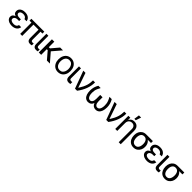

<svg xmlns="http://www.w3.org/2000/svg" viewBox="639 -3101 5635 5635"><g transform="rotate(45 3456.0 -283.5)"><path d="M232.4 -284.2H305.7V-244.1H241.2Q202.6 -244.1 174.6 -231.9Q146.5 -219.7 131.3 -199Q116.2 -178.2 116.2 -152.3Q115.7 -113.8 153.1 -90.3Q190.4 -66.9 252 -66.4Q311.5 -66.9 344 -89.6Q376.5 -112.3 386.7 -159.2H475.6Q470.7 -120.6 452.9 -89.6Q435.1 -58.6 405.5 -36.4Q376 -14.2 336.2 -2.2Q296.4 9.8 248 9.8Q184.6 9.8 134.8 -10Q85 -29.8 56.4 -65.2Q27.8 -100.6 27.3 -147.5Q27.3 -169.4 35.9 -193.1Q44.4 -216.8 66.4 -237.5Q88.4 -258.3 128.7 -271.2Q168.9 -284.2 232.4 -284.2ZM305.7 -261.7H232.4Q169.9 -261.7 131.3 -273.7Q92.8 -285.6 72.5 -304.9Q52.2 -324.2 45.2 -347.2Q38.1 -370.1 38.1 -391.6Q38.1 -442.4 64.2 -478.3Q90.3 -514.2 137.2 -533.4Q184.1 -552.7 246.1 -552.7Q308.6 -552.7 355.2 -533.9Q401.9 -515.1 429.9 -479.7Q458 -444.3 464.8 -394.5H377Q368.2 -432.1 334.7 -454.6Q301.3 -477.1 246.1 -477.5Q189.9 -477.1 156.5 -453.4Q123 -429.7 123 -391.6Q123 -357.9 152.3 -337.4Q181.6 -316.9 241.2 -316.4H305.7Z M1048.8 -545.9V-467.8H512.7V-545.9ZM677.7 -545.9V0H593.8V-545.9ZM886.7 -545.9H970.7V-134.8Q970.2 -96.7 990.2 -85.9Q1010.3 -75.2 1031.2 -75.2Q1043.5 -75.2 1055.7 -77.6Q1067.9 -80.1 1074.2 -82V-3.9Q1063.5 -1 1045.4 3.2Q1027.3 7.3 1002 6.8Q951.7 7.3 919.2 -24.4Q886.7 -56.2 886.7 -134.8Z M1135.7 -545.9H1218.8V-134.8Q1219.2 -96.7 1239.3 -85.9Q1259.3 -75.2 1281.2 -75.2Q1292.5 -75.2 1305.2 -77.6Q1317.9 -80.1 1323.2 -82V-2.9Q1312.5 0.5 1295.2 3.9Q1277.8 7.3 1252 6.8Q1201.7 7.3 1168.5 -24.4Q1135.3 -56.2 1135.7 -134.8Z M1463.9 -545.9V0H1365.2V-545.9ZM1825.2 -545.9 1556.6 -233.4H1430.7L1415 -317.4H1512.7L1707 -545.9ZM1702.1 0 1499 -237.3 1561.5 -306.6 1826.2 0Z M2162.1 11.7Q2088.4 11.7 2032.7 -23.4Q1977.1 -58.6 1946 -122.1Q1915 -185.5 1915 -269.5Q1915 -355 1946 -418.7Q1977.1 -482.4 2032.7 -517.6Q2088.4 -552.7 2162.1 -552.7Q2236.3 -552.7 2292 -517.6Q2347.7 -482.4 2378.9 -418.7Q2410.2 -355 2410.2 -269.5Q2410.2 -185.5 2378.9 -122.1Q2347.7 -58.6 2292 -23.4Q2236.3 11.7 2162.1 11.7ZM2162.1 -63.5Q2218.8 -63.5 2254.9 -92.3Q2291 -121.1 2308.6 -168.2Q2326.2 -215.3 2326.2 -269.5Q2326.2 -324.7 2308.6 -372.1Q2291 -419.4 2254.9 -448.5Q2218.8 -477.5 2162.1 -477.5Q2106.4 -477.5 2070.3 -448.5Q2034.2 -419.4 2016.6 -372.1Q1999 -324.7 1999 -269.5Q1999 -215.3 2016.6 -168.2Q2034.2 -121.1 2070.3 -92.3Q2106.4 -63.5 2162.1 -63.5Z M2488.3 -545.9H2571.3V-134.8Q2571.8 -96.7 2591.8 -85.9Q2611.8 -75.2 2633.8 -75.2Q2645 -75.2 2657.7 -77.6Q2670.4 -80.1 2675.8 -82V-2.9Q2665 0.5 2647.7 3.9Q2630.4 7.3 2604.5 6.8Q2554.2 7.3 2521 -24.4Q2487.8 -56.2 2488.3 -134.8Z M2868.2 0 2667 -545.9H2757.8L2915 -89.8H2920.9Q2966.8 -162.1 2995.8 -221.7Q3024.9 -281.2 3041 -334.2Q3057.1 -387.2 3063.7 -438.7Q3070.3 -490.2 3071.3 -545.9H3155.3Q3155.8 -409.2 3105.2 -270.3Q3054.7 -131.3 2954.1 0Z M3293.9 -545.9H3388.7Q3354.5 -486.8 3336.4 -440.9Q3318.4 -395 3312 -354.2Q3305.7 -313.5 3305.7 -269.5Q3305.7 -206.1 3319.3 -160.9Q3333 -115.7 3358.4 -92Q3383.8 -68.4 3418.9 -68.4Q3465.3 -68.4 3493.4 -109.6Q3521.5 -150.9 3521.5 -230.5V-393.6H3587.9V-230.5Q3588.4 -153.3 3567.9 -99.6Q3547.4 -45.9 3508.1 -18.1Q3468.8 9.8 3412.1 9.8Q3351.1 9.8 3307.4 -24.2Q3263.7 -58.1 3240.7 -122.3Q3217.8 -186.5 3217.8 -277.3Q3217.8 -351.1 3236.6 -417.7Q3255.4 -484.4 3293.9 -545.9ZM3752 -545.9H3847.7Q3886.2 -484.4 3904.8 -417.7Q3923.3 -351.1 3923.8 -277.3Q3923.8 -186.5 3900.6 -122.3Q3877.4 -58.1 3834 -24.2Q3790.5 9.8 3728.5 9.8Q3672.4 9.8 3633.1 -18.1Q3593.8 -45.9 3573.2 -99.6Q3552.7 -153.3 3552.7 -230.5V-393.6H3619.1V-230.5Q3619.6 -150.9 3647.7 -109.6Q3675.8 -68.4 3721.7 -68.4Q3757.3 -68.4 3782.7 -92Q3808.1 -115.7 3822 -160.9Q3835.9 -206.1 3835.9 -269.5Q3835.9 -313.5 3829.3 -354.2Q3822.8 -395 3804.7 -440.9Q3786.6 -486.8 3752 -545.9Z M4165 0 3963.9 -545.9H4054.7L4211.9 -89.8H4217.8Q4263.7 -162.1 4292.7 -221.7Q4321.8 -281.2 4337.9 -334.2Q4354 -387.2 4360.6 -438.7Q4367.2 -490.2 4368.2 -545.9H4452.1Q4452.6 -409.2 4402.1 -270.3Q4351.6 -131.3 4251 0Z M4622.1 -328.1V0H4539.1V-545.9H4619.1V-460H4627Q4646 -502 4685.1 -527.3Q4724.1 -552.7 4786.1 -552.7Q4841.3 -552.7 4882.8 -530.3Q4924.3 -507.8 4947.5 -462.2Q4970.7 -416.5 4970.7 -346.7V204.1H4886.7V-340.8Q4886.7 -404.8 4853.5 -440.9Q4820.3 -477.1 4761.7 -477.5Q4722.2 -477.5 4690.7 -460Q4659.2 -442.4 4640.9 -409.2Q4622.6 -376 4622.1 -328.1ZM4725.6 -606.4 4750 -772.5H4840.8L4784.2 -606.4Z M5059.6 -258.8V-269.5Q5059.6 -342.8 5087.6 -401.4Q5115.7 -460 5168.5 -494.1Q5221.2 -528.3 5294.9 -528.3Q5310.5 -526.9 5323.7 -517.6Q5336.9 -508.3 5352.8 -496.3Q5368.7 -484.4 5392.6 -474.6Q5436 -457 5467.3 -424.3Q5498.5 -391.6 5515.4 -347.2Q5532.2 -302.7 5532.2 -249V-238.3Q5532.2 -174.8 5504.4 -117.9Q5476.6 -61 5424.1 -25.6Q5371.6 9.8 5296.9 9.8Q5222.2 9.8 5168.9 -25.6Q5115.7 -61 5087.6 -121.8Q5059.6 -182.6 5059.6 -258.8ZM5157.2 -269.5V-258.8Q5157.2 -207.5 5171.6 -164.3Q5186 -121.1 5216.8 -94.7Q5247.6 -68.4 5296.9 -68.4Q5345.2 -68.4 5375.5 -94.7Q5405.8 -121.1 5420.2 -164.3Q5434.6 -207.5 5434.6 -258.8V-269.5Q5434.6 -318.4 5419.9 -359.4Q5405.3 -400.4 5374.8 -425.3Q5344.2 -450.2 5294.9 -450.2Q5246.6 -450.2 5216.1 -425.3Q5185.5 -400.4 5171.4 -359.4Q5157.2 -318.4 5157.2 -269.5ZM5573.2 -528.3V-450.2H5294.9V-528.3Z M5840.8 -284.2H5914.1V-244.1H5849.6Q5811 -244.1 5783 -231.9Q5754.9 -219.7 5739.7 -199Q5724.6 -178.2 5724.6 -152.3Q5724.1 -113.8 5761.5 -90.3Q5798.8 -66.9 5860.4 -66.4Q5919.9 -66.9 5952.4 -89.6Q5984.9 -112.3 5995.1 -159.2H6084Q6079.1 -120.6 6061.3 -89.6Q6043.5 -58.6 6013.9 -36.4Q5984.4 -14.2 5944.6 -2.2Q5904.8 9.8 5856.4 9.8Q5793 9.8 5743.2 -10Q5693.4 -29.8 5664.8 -65.2Q5636.2 -100.6 5635.7 -147.5Q5635.7 -169.4 5644.3 -193.1Q5652.8 -216.8 5674.8 -237.5Q5696.8 -258.3 5737.1 -271.2Q5777.3 -284.2 5840.8 -284.2ZM5914.1 -261.7H5840.8Q5778.3 -261.7 5739.7 -273.7Q5701.2 -285.6 5680.9 -304.9Q5660.6 -324.2 5653.6 -347.2Q5646.5 -370.1 5646.5 -391.6Q5646.5 -442.4 5672.6 -478.3Q5698.7 -514.2 5745.6 -533.4Q5792.5 -552.7 5854.5 -552.7Q5917 -552.7 5963.6 -533.9Q6010.3 -515.1 6038.3 -479.7Q6066.4 -444.3 6073.2 -394.5H5985.4Q5976.6 -432.1 5943.1 -454.6Q5909.7 -477.1 5854.5 -477.5Q5798.3 -477.1 5764.9 -453.4Q5731.4 -429.7 5731.4 -391.6Q5731.4 -357.9 5760.7 -337.4Q5790 -316.9 5849.6 -316.4H5914.1Z M6160.2 -545.9H6243.2V-134.8Q6243.7 -96.7 6263.7 -85.9Q6283.7 -75.2 6305.7 -75.2Q6316.9 -75.2 6329.6 -77.6Q6342.3 -80.1 6347.7 -82V-2.9Q6336.9 0.5 6319.6 3.9Q6302.2 7.3 6276.4 6.8Q6226.1 7.3 6192.9 -24.4Q6159.7 -56.2 6160.2 -134.8Z M6363.3 -258.8V-269.5Q6363.3 -342.8 6391.4 -401.4Q6419.4 -460 6472.2 -494.1Q6524.9 -528.3 6598.6 -528.3Q6614.3 -526.9 6627.4 -517.6Q6640.6 -508.3 6656.5 -496.3Q6672.4 -484.4 6696.3 -474.6Q6739.7 -457 6771 -424.3Q6802.2 -391.6 6819.1 -347.2Q6835.9 -302.7 6835.9 -249V-238.3Q6835.9 -174.8 6808.1 -117.9Q6780.3 -61 6727.8 -25.6Q6675.3 9.8 6600.6 9.8Q6525.9 9.8 6472.7 -25.6Q6419.4 -61 6391.4 -121.8Q6363.3 -182.6 6363.3 -258.8ZM6460.9 -269.5V-258.8Q6460.9 -207.5 6475.3 -164.3Q6489.7 -121.1 6520.5 -94.7Q6551.3 -68.4 6600.6 -68.4Q6648.9 -68.4 6679.2 -94.7Q6709.5 -121.1 6723.9 -164.3Q6738.3 -207.5 6738.3 -258.8V-269.5Q6738.3 -318.4 6723.6 -359.4Q6709 -400.4 6678.5 -425.3Q6647.9 -450.2 6598.6 -450.2Q6550.3 -450.2 6519.8 -425.3Q6489.3 -400.4 6475.1 -359.4Q6460.9 -318.4 6460.9 -269.5ZM6877 -528.3V-450.2H6598.6V-528.3Z"/></g></svg>

Font: Inter Tight
Style: Regular
Weight: 400
Designer: Rasmus Andersson
Foundry: rsms
Version: Version 3.002